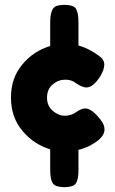

<svg xmlns="http://www.w3.org/2000/svg" viewBox="-20 -687 474 788"><path d="M173 -286Q173 -322 197 -341Q219 -360 248 -360Q274 -360 291 -346Q318 -328 334 -328Q362 -328 391 -373Q408 -401 408 -422Q408 -443 386 -458Q342 -490 302 -500V-592Q302 -629 295 -644Q291 -657 278 -662Q263 -667 244 -667Q225 -667 210 -662Q186 -652 186 -593V-498Q118 -478 72 -423Q25 -367 25 -287Q25 -206 72 -150Q118 -95 186 -74V7Q186 43 193 58Q198 72 211 76Q224 81 244 81Q263 81 278 76Q290 72 296 56Q302 42 302 8V-72Q339 -81 364 -98Q409 -125 409 -156Q409 -177 390 -199Q356 -242 330 -242Q314 -242 293 -227Q272 -212 246 -212Q220 -212 197 -232Q173 -252 173 -286Z"/></svg>

Font: FredokaOneMacrons
Style: Regular
Weight: 500
Designer: ""
Foundry: ""
Version: ""